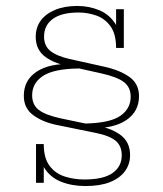

<svg xmlns="http://www.w3.org/2000/svg" viewBox="-20 -614 547 645"><path d="M267 11Q221 11 184 -4Q147 -19 127 -53V0H101V-130H127Q127 -83 146.5 -57Q166 -31 197.5 -21Q229 -11 263 -11Q328 -11 358.5 -33Q389 -55 389 -92Q389 -124 368.5 -141Q348 -158 304 -167L167 -195Q121 -205 90.5 -228Q60 -251 60 -292Q60 -345 103.5 -373.5Q147 -402 225 -399L222 -390Q167 -398 133.5 -422Q100 -446 100 -490Q100 -522 117 -545Q134 -568 165.5 -581Q197 -594 240 -594Q280 -594 315 -579Q350 -564 370 -530V-583H396V-453H370Q370 -500 351 -526Q332 -552 303 -562Q274 -572 244 -572Q187 -572 157.5 -550.5Q128 -529 128 -491Q128 -460 149 -443Q170 -426 213 -416L330 -390Q384 -378 415.5 -355Q447 -332 447 -291Q447 -239 403.5 -210Q360 -181 282 -184L293 -194Q349 -186 383 -162Q417 -138 417 -93Q417 -62 399.5 -38.5Q382 -15 349 -2Q316 11 267 11ZM267 -199Q350 -201 384.5 -225Q419 -249 419 -289Q419 -321 396 -338.5Q373 -356 318 -368L246 -384Q161 -383 124.5 -359Q88 -335 88 -294Q88 -262 110 -245Q132 -228 181 -217Z"/></svg>

Font: Rokkitt Thin
Style: Regular
Weight: 250
Version: Version 3.103